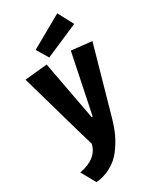

<svg xmlns="http://www.w3.org/2000/svg" viewBox="-242 -844 934 1121"><g transform="rotate(-30 225.0 -284.0)"><path d="M311 -540 448 -525 326 -92Q308 -26 287.5 17.5Q267 61 235 103.5Q203 146 154.5 171.5Q106 197 57 200L3 104Q124 82 145 -8Q119 -94 67.5 -277Q16 -460 -3 -525L148 -540L222 -143H229ZM351 -768 406 -665 182 -568 135 -646Z"/></g></svg>

Font: Magra
Style: Bold
Weight: 600
Designer: Viviana Monsalve
Foundry: Viviana Monsalve
Version: Version 1.001